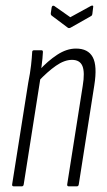

<svg xmlns="http://www.w3.org/2000/svg" viewBox="-20 -660 378 680"><path d="M224 0Q217 0 218 -7L273 -356Q281 -404 272 -426Q263 -448 235 -448Q208 -448 178 -427Q148 -406 116 -372L119 -411Q149 -444 182.5 -466Q216 -488 249 -488Q292 -488 308.5 -457.5Q325 -427 314 -358L259 -7Q258 0 252 0ZM29 0Q22 0 23 -7L80 -367Q87 -402 90 -429Q93 -456 94 -476Q94 -482 101 -482H127Q132 -482 132 -476Q131 -454 127.5 -428Q124 -402 122 -386L123 -382L64 -7Q63 0 57 0ZM302 -639Q306 -641 308.5 -640Q311 -639 310 -635L307 -610Q306 -606 304.5 -604.5Q303 -603 299 -601L230 -562Q224 -559 220 -562L164 -604Q159 -607 160 -614L163 -634Q165 -642 172 -639L229 -599Z"/></svg>

Font: Sofia Sans Extra Condensed Light
Style: Italic
Weight: 300
Italic angle: -9°
Version: Version 4.100